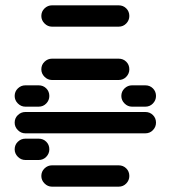

<svg xmlns="http://www.w3.org/2000/svg" viewBox="-20 -710 640 720"><path d="M135 -50Q135 -34 147 -22Q159 -10 175 -10H425Q442 -10 453.5 -22Q465 -34 465 -50Q465 -67 453.5 -78.5Q442 -90 425 -90H175Q159 -90 147 -78.5Q135 -67 135 -50ZM35 -150Q35 -134 47 -122Q59 -110 75 -110H125Q142 -110 153.5 -122Q165 -134 165 -150Q165 -167 153.5 -178.5Q142 -190 125 -190H75Q59 -190 47 -178.5Q35 -167 35 -150ZM35 -250Q35 -234 47 -222Q59 -210 75 -210H525Q542 -210 553.5 -222Q565 -234 565 -250Q565 -267 553.5 -278.5Q542 -290 525 -290H75Q59 -290 47 -278.5Q35 -267 35 -250ZM435 -350Q435 -334 447 -322Q459 -310 475 -310H525Q542 -310 553.5 -322Q565 -334 565 -350Q565 -367 553.5 -378.5Q542 -390 525 -390H475Q459 -390 447 -378.5Q435 -367 435 -350ZM35 -350Q35 -334 47 -322Q59 -310 75 -310H125Q142 -310 153.5 -322Q165 -334 165 -350Q165 -367 153.5 -378.5Q142 -390 125 -390H75Q59 -390 47 -378.5Q35 -367 35 -350ZM135 -450Q135 -434 147 -422Q159 -410 175 -410H425Q442 -410 453.5 -422Q465 -434 465 -450Q465 -467 453.5 -478.5Q442 -490 425 -490H175Q159 -490 147 -478.5Q135 -467 135 -450ZM135 -650Q135 -634 147 -622Q159 -610 175 -610H425Q442 -610 453.5 -622Q465 -634 465 -650Q465 -667 453.5 -678.5Q442 -690 425 -690H175Q159 -690 147 -678.5Q135 -667 135 -650Z"/></svg>

Font: Matrix Sans Raster
Style: Regular
Weight: 400
Designer: Brad Neil
Version: Version 1.100